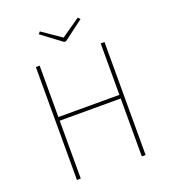

<svg xmlns="http://www.w3.org/2000/svg" viewBox="-153 -975 967 1088"><g transform="rotate(-20 330.0 -431.5)"><path d="M442 -863 454 -850 334 -760H322L202 -850L213 -863L328 -784ZM514 0V-349H146V0H123V-681H146V-371H514V-681H537V0Z"/></g></svg>

Font: FiraGO Thin
Style: Regular
Weight: 100
Designer: bBox Type
Foundry: bBox Type GmbH
Version: Version 1.001;PS 001.001;hotconv 1.0.88;makeotf.lib2.5.64775